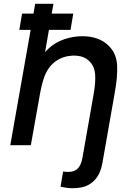

<svg xmlns="http://www.w3.org/2000/svg" viewBox="-20 -770 680 1018"><path d="M587.5 -273 523 94Q513.5 149.5 484 182.5Q454.5 215.5 409.5 224Q386.5 228 363.5 228Q337.5 228 301 220L314.5 139.5Q323 140.5 329.2 141Q335.5 141.5 340.5 141.5Q355.5 141.5 368 138Q380.5 134.5 390.2 125.5Q400 116.5 406.8 101.8Q413.5 87 417.5 64.5L476 -268.5Q487.5 -331 484.5 -374.2Q481.5 -417.5 455 -444Q425 -477.5 362.5 -475Q313 -472 275 -445Q235.5 -417 214.5 -361.5Q210.5 -351 206.8 -337.5Q203 -324 199.5 -308.8Q196 -293.5 193 -277.8Q190 -262 187.5 -247L143.5 0H34.5L142.5 -611.5H82.5L97 -698H157.5L166.5 -750H263.5L254 -698H368.5L354 -611.5H239.5L219 -494L239.5 -514.5Q274.5 -546.5 322.5 -562.5Q369 -578 416.5 -578Q507.5 -578 558.5 -525Q598 -485 601 -422.5Q604 -360.5 587.5 -273Z"/></svg>

Font: Russisch Sans SemiBold
Style: Italic
Weight: 600
Width: 4
Italic angle: -10°
Designer: Michael Sharanda (font) & Cristiano Sobral (main changes)
Foundry: Michael Sharanda
Version: Version 2.00;September 8, 2020;FontCreator 13.0.0.2681 64-bi